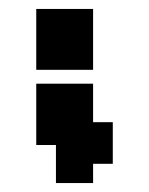

<svg xmlns="http://www.w3.org/2000/svg" viewBox="-20 -401 333 429"><path d="M105 8V-39V-56V-77H61V-214H188V-128H232V-35H188V8ZM61 -245V-381H188V-245Z"/></svg>

Font: Pixelify Sans
Style: Bold
Weight: 700
Designer: Stefie Justprince
Foundry: Typecalism Foundryline
Version: Version 1.000